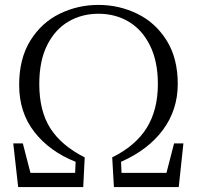

<svg xmlns="http://www.w3.org/2000/svg" viewBox="-20 -762 802 782"><path d="M73 -178 104 -58H286L288 -103Q182 -145 120 -224.5Q58 -304 58 -416Q58 -523 103.5 -596.5Q149 -670 223 -706Q297 -742 381 -742Q465 -742 539 -706Q613 -670 658.5 -597.5Q704 -525 704 -420Q704 -315 644 -233.5Q584 -152 473 -103L475 -58H658L689 -178H727L708 0H444L437 -121Q532 -168 577.5 -241Q623 -314 623 -420Q623 -512 591 -576.5Q559 -641 504.5 -673.5Q450 -706 381 -706Q313 -706 258.5 -674Q204 -642 172 -578Q140 -514 140 -420Q140 -310 185 -239.5Q230 -169 325 -121L319 0H54L34 -178Z"/></svg>

Font: GL-CurulMinamoto Light
Style: Regular
Weight: 300
Designer: Eunice (kana); Ryoko NISHIZUKA 西塚涼子 (ideographs); Frank Grießhammer (Latin, Greek & Cyrillic); Wenlong ZHANG
Foundry: Gutenberg Labo; Adobe
Version: Version 1.002